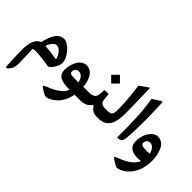

<svg xmlns="http://www.w3.org/2000/svg" viewBox="-88 -1343 2338 2338"><g transform="rotate(45 1081.5 -174.0)"><path d="M170.9 -41C230 -41 306.6 -32.7 400.9 -16.6C410.6 -15.1 418 -15.1 422.4 -17.6C439.9 -25.9 458.5 -46.9 478.5 -80.6C498.5 -114.3 508.3 -145 508.3 -173.8C508.3 -202.1 497.6 -233.9 476.6 -268.6C455.6 -303.2 429.7 -332 399.4 -356C369.1 -379.9 341.8 -391.6 317.9 -391.6C276.9 -391.6 241.7 -371.1 218.8 -344.7C207.5 -331.5 196.8 -314 186.5 -292.5C176.3 -270.5 168.5 -250.5 162.6 -231.9C156.7 -213.4 150.4 -190.9 143.6 -165C71.3 -138.2 45.4 -55.2 44.9 71.3C45.4 128.4 48.3 215.8 53.7 333C55.2 361.3 65.9 365.7 85.9 346.2C122.1 311.5 139.2 267.6 137.2 213.4L129.9 -34.2C142.6 -38.6 156.2 -41 170.9 -41ZM213.9 -169.4C221.2 -193.8 233.9 -217.3 251.5 -240.2C268.6 -262.7 287.1 -273.9 307.1 -273.9C331.5 -273.9 354.5 -261.2 376.5 -235.8C398.4 -210.4 412.6 -182.6 419.9 -152.3C421.4 -142.6 407.2 -145 394 -147C389.2 -147.9 381.8 -149.4 372.6 -150.9C363.3 -152.3 351.1 -154.8 336.4 -157.2C321.8 -159.7 311 -161.1 303.7 -161.6C282.2 -164.6 252.4 -167 213.9 -169.4Z M745.6 -140.1C714.4 -140.1 692.9 -142.1 681.2 -146.5C668.9 -150.9 663.1 -160.6 663.1 -176.3C663.1 -213.9 688 -238.3 722.7 -238.3C767.1 -238.3 796.9 -205.6 813 -140.1H745.6ZM575.7 171.9C559.1 178.2 548.3 183.6 543.5 187.5C533.2 195.3 538.1 203.6 565.4 221.2L611.8 250.5C627 259.8 641.6 264.6 655.8 264.6C675.8 264.6 705.6 255.9 745.1 229.5C764.6 216.3 783.2 200.2 801.3 181.2C819.3 162.1 835.9 136.7 851.6 105C867.2 73.2 878.4 38.1 885.3 0H942.9C951.2 0 955.1 -20 955.1 -60.5V-96.2C955.1 -127.9 951.2 -143.6 942.9 -143.6H893.1C889.2 -198.7 874.5 -249 850.6 -290.5C826.7 -332 786.6 -358.4 738.3 -358.4C691.4 -358.4 649.4 -327.6 624 -283.2C598.6 -238.3 584 -182.6 584 -129.9C584 -87.4 598.1 -56.6 621.6 -37.6C633.3 -27.8 648.4 -20 667.5 -14.6C704.6 -3.4 743.7 0 800.3 0C778.3 65.9 703.1 123 575.7 171.9Z M988.8 0C1053.7 0 1103.5 -25.9 1137.2 -77.6C1154.3 -50.3 1172.9 -30.8 1192.4 -18.6C1211.9 -6.3 1237.3 0 1268.6 0H1278.8C1287.1 0 1291 -20 1291 -60.5V-96.2C1291 -127.9 1287.1 -143.6 1278.8 -143.6H1269C1210 -143.6 1186 -166.5 1180.7 -217.3L1172.9 -299.8H1103L1095.7 -215.8C1091.8 -167.5 1055.2 -143.6 986.3 -143.6H938C919.9 -143.6 911.1 -124.5 911.1 -86.4V-70.3C911.1 -23.4 919.9 0 938 0ZM1029.3 -486.8 1104.5 -411.6 1180.2 -486.8 1104.5 -562.5Z M1273.9 -143.6C1255.9 -143.6 1247.1 -124.5 1247.1 -86.4V-70.3C1247.1 -23.4 1255.9 0 1273.9 0H1286.6C1361.3 0 1413.6 -23.4 1443.4 -72.3C1473.1 -120.6 1485.4 -183.1 1485.4 -274.4C1485.4 -314.5 1484.9 -356.4 1484.4 -400.9C1483.4 -445.3 1482.4 -494.1 1481 -548.3C1479.5 -602.1 1478.5 -644 1478 -674.3C1478 -683.6 1477.1 -689 1477.1 -694.8C1477.1 -701.2 1473.1 -706.5 1471.2 -706.1C1467.8 -705.6 1469.2 -707.5 1464.4 -704.1C1461.9 -702.6 1460 -701.2 1459 -700.7C1457 -699.2 1447.3 -692.4 1444.8 -690.4L1357.4 -627.9C1377.9 -481.4 1388.2 -356.4 1388.2 -252.9C1388.2 -235.8 1387.7 -221.7 1387.2 -211.4C1385.7 -190.4 1379.9 -170.4 1371.6 -162.1C1356.4 -147 1332 -143.6 1284.7 -143.6Z M1584.5 -627.9C1599.6 -531.7 1609.9 -438.5 1614.3 -347.7C1618.7 -256.3 1620.6 -139.6 1620.6 2.4C1660.2 2 1682.1 -5.9 1693.8 -29.3C1708 -58.6 1715.3 -174.8 1715.3 -377.4C1715.3 -455.6 1712.9 -555.7 1708 -677.7C1707.5 -701.7 1701.2 -702.6 1676.3 -686.5Z M2028.8 -1.5C2006.3 65.4 1931.2 123 1803.2 171.9C1756.3 189.9 1752.4 194.8 1793 221.2L1839.4 250.5C1854.5 259.8 1869.1 264.6 1883.3 264.6C1905.8 264.6 1950.7 247.6 1999 208C2029.8 182.6 2061 141.6 2084.5 93.8C2107.4 45.9 2123 -23.4 2123 -99.1C2123 -164.1 2110.8 -224.1 2087.4 -274.9C2063.5 -325.7 2020 -358.4 1965.8 -358.4C1936 -358.4 1909.2 -346.7 1885.3 -322.8C1860.8 -298.8 1842.3 -269.5 1830.1 -234.9C1817.9 -200.2 1811.5 -165.5 1811.5 -129.9C1811.5 -43 1862.3 1.5 1964.4 3.4C1984.9 3.9 2006.3 2 2028.8 -1.5ZM1890.6 -176.3C1891.1 -213.9 1915.5 -238.3 1950.2 -238.3C1994.6 -238.3 2024.4 -205.6 2040.5 -140.1C2019 -137.7 1998.5 -136.2 1979 -136.2C1919.9 -136.2 1890.6 -149.4 1890.6 -176.3Z"/></g></svg>

Font: Sahel SemiBold
Style: Bold
Weight: 600
Foundry: Saber Rastikerdar (saber.rastikerdar@gmail.com)
Version: Version 3.4.0